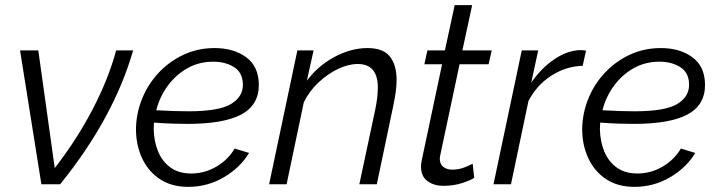

<svg xmlns="http://www.w3.org/2000/svg" viewBox="-20 -717 2794 747"><path d="M58 -521H129L193 -63Q279 -174 340.5 -292Q402 -410 432 -521H498Q423 -259 214 0H141Z M712 10Q648 10 603 -19.5Q558 -49 534 -99Q510 -149 509 -211Q509 -272 531.5 -329.5Q554 -387 595.5 -432Q637 -477 693 -503.5Q749 -530 815 -530Q889 -530 937.5 -494.5Q986 -459 987 -389Q988 -309 919.5 -272Q851 -235 710 -235Q683 -235 651 -236Q619 -237 579 -240Q578 -227 578 -214Q579 -167 595 -128Q611 -89 643 -65.5Q675 -42 724 -42Q776 -42 821.5 -68.5Q867 -95 893 -139L949 -122Q914 -64 850.5 -27Q787 10 712 10ZM810 -477Q754 -477 709 -451.5Q664 -426 632.5 -383Q601 -340 588 -288Q627 -286 656.5 -285Q686 -284 713 -284Q832 -284 879 -312.5Q926 -341 925 -389Q924 -435 890.5 -456Q857 -477 810 -477Z M1137 -521H1200L1174 -403Q1216 -460 1280.5 -495Q1345 -530 1410 -530Q1471 -530 1497 -497Q1523 -464 1523 -406Q1523 -384 1519.5 -358.5Q1516 -333 1510 -305L1446 0H1378L1440 -291Q1450 -340 1450 -376Q1450 -468 1372 -468Q1335 -468 1294.5 -448.5Q1254 -429 1218.5 -395.5Q1183 -362 1162 -319L1095 0H1027Z M1618 -69Q1618 -80 1621 -94L1700 -467H1631L1643 -521H1711L1749 -697H1817L1779 -521H1893L1881 -467H1768L1696 -128Q1691 -106 1691 -100Q1691 -78 1705 -67.5Q1719 -57 1739 -57Q1766 -57 1789 -66.5Q1812 -76 1819 -80L1825 -25Q1812 -16 1778.5 -5Q1745 6 1705 6Q1668 6 1643 -12.5Q1618 -31 1618 -69Z M2010 -521H2074L2047 -396Q2086 -452 2136 -486Q2186 -520 2236 -522Q2243 -522 2249 -521.5Q2255 -521 2260 -520L2247 -461Q2182 -459 2125.5 -423Q2069 -387 2036 -324L1968 0H1900Z M2448 10Q2384 10 2339 -19.5Q2294 -49 2270 -99Q2246 -149 2245 -211Q2245 -272 2267.5 -329.5Q2290 -387 2331.5 -432Q2373 -477 2429 -503.5Q2485 -530 2551 -530Q2625 -530 2673.5 -494.5Q2722 -459 2723 -389Q2724 -309 2655.5 -272Q2587 -235 2446 -235Q2419 -235 2387 -236Q2355 -237 2315 -240Q2314 -227 2314 -214Q2315 -167 2331 -128Q2347 -89 2379 -65.5Q2411 -42 2460 -42Q2512 -42 2557.5 -68.5Q2603 -95 2629 -139L2685 -122Q2650 -64 2586.5 -27Q2523 10 2448 10ZM2546 -477Q2490 -477 2445 -451.5Q2400 -426 2368.5 -383Q2337 -340 2324 -288Q2363 -286 2392.5 -285Q2422 -284 2449 -284Q2568 -284 2615 -312.5Q2662 -341 2661 -389Q2660 -435 2626.5 -456Q2593 -477 2546 -477Z"/></svg>

Font: Raleway
Style: Italic
Weight: 400
Italic angle: -12°
Designer: Matt McInerney, Pablo Impallari, Rodrigo Fuenzalida
Foundry: Matt McInerney, Pablo Impallari, Rodrigo Fuenzalida
Version: Version 4.026